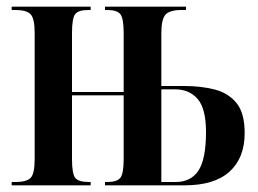

<svg xmlns="http://www.w3.org/2000/svg" viewBox="-20 -556 773 576"><path d="M15 0V-10H27Q59 -10 71.5 -22Q84 -34 84 -79V-457Q84 -501 71.5 -513.5Q59 -526 27 -526H15V-536H252V-526H245Q215 -526 205.5 -513.5Q196 -501 196 -457V-280H351V-457Q351 -501 341 -513.5Q331 -526 302 -526H295V-536H538V-526H525Q488 -526 476 -511.5Q464 -497 464 -456V-298H533Q583 -298 624 -287.5Q665 -277 689.5 -247Q714 -217 714 -157Q714 -82 668.5 -41Q623 0 534 0H295V-10H302Q331 -10 341 -22.5Q351 -35 351 -79V-270H196V-79Q196 -34 206 -22Q216 -10 247 -10H252V0ZM507 -10Q553 -10 575.5 -44.5Q598 -79 598 -160Q598 -230 573 -259Q548 -288 505 -288H464V-10Z"/></svg>

Font: Noto Serif Display ExtraCondensed SemiBold
Style: Regular
Weight: 600
Width: 2
Designer: Monotype Design Team
Foundry: Monotype Imaging Inc.
Version: Version 2.009